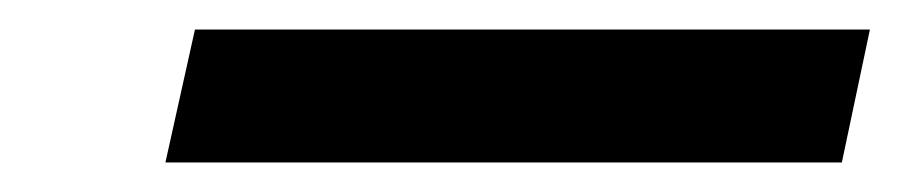

<svg xmlns="http://www.w3.org/2000/svg" viewBox="-20 -870 609 130"><path d="M550 -760 569 -850H112L92 -760Z"/></svg>

Font: Noto Sans UI SemiCondensed
Style: Bold Italic
Weight: 700
Width: 4
Designer: Monotype Design Team
Foundry: Monotype Imaging Inc.
Version: 1.001